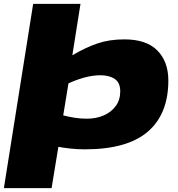

<svg xmlns="http://www.w3.org/2000/svg" viewBox="-30 -760 916 990"><path d="M-10 210 141 -740H385L343 -475Q411 -515 472.5 -536Q534 -557 611 -557Q725 -557 781.5 -499.5Q838 -442 838 -345Q838 -172 732 -81Q626 10 408 10Q369 10 332.5 6Q296 2 271 -3L236 210ZM418 -148Q466 -148 505 -165Q544 -182 567 -213.5Q590 -245 590 -289Q590 -334 561.5 -353Q533 -372 488 -372Q448 -372 404.5 -360Q361 -348 323 -330L296 -165Q323 -158 354 -153Q385 -148 418 -148Z"/></svg>

Font: Georama ExtraExtended ExtraBold
Style: Italic
Weight: 800
Width: 8
Italic angle: -9°
Designer: Jean-Baptiste Levee
Foundry: Production Type
Version: Version 1.000